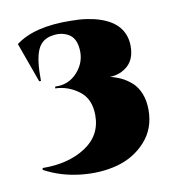

<svg xmlns="http://www.w3.org/2000/svg" viewBox="-57 -766 487 529"><g transform="rotate(-10 186.5 -502.0)"><path d="M60 -565 20 -676Q72 -716 175 -714Q199 -714 219 -711Q239 -708 255.5 -702.5Q272 -697 285 -689Q298 -681 307 -670Q316 -659 320.5 -645.5Q325 -632 325 -617Q325 -581 304.5 -562.5Q284 -544 254 -543Q271 -539 285.5 -532Q300 -525 313.5 -513Q327 -501 335 -481Q343 -461 343 -435Q343 -383 311 -347.5Q279 -312 231.5 -299Q184 -286 128.5 -292Q73 -298 27 -323L28 -328Q99 -327 147.5 -358Q196 -389 196 -446Q196 -492 166 -514.5Q136 -537 100 -538L101 -543Q139 -541 164 -569.5Q189 -598 185 -635Q182 -665 162.5 -676Q143 -687 119 -683Q88 -679 76 -651.5Q64 -624 65 -565Z"/></g></svg>

Font: Cinzel Decorative Black
Style: Regular
Weight: 900
Designer: Natanael Gama
Version: Version 1.001;PS 001.001;hotconv 1.0.56;makeotf.lib2.0.21325